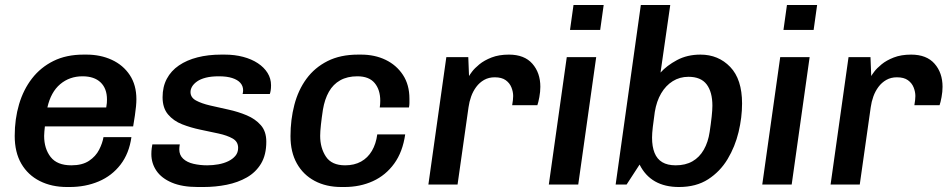

<svg xmlns="http://www.w3.org/2000/svg" viewBox="-20 -740 3804 770"><path d="M249 10Q187 10 139.5 -14Q92 -38 65.5 -83.5Q39 -129 39 -195Q39 -263 56.5 -322Q74 -381 108.5 -425.5Q143 -470 194.5 -495.5Q246 -521 315 -521H327Q383 -521 428.5 -500Q474 -479 500.5 -439Q527 -399 527 -342Q527 -330 525.5 -313.5Q524 -297 521 -277Q518 -257 514 -233H160Q159 -224 158 -213Q157 -202 157 -195Q157 -144 183 -110.5Q209 -77 266 -77Q310 -77 337 -95Q364 -113 377.5 -139.5Q391 -166 395 -190H507Q498 -125 463.5 -80Q429 -35 376 -12.5Q323 10 259 10ZM170 -309H406Q408 -320 408.5 -327Q409 -334 409 -341Q409 -385 383.5 -409.5Q358 -434 311 -434Q259 -434 221.5 -402.5Q184 -371 170 -309Z M773 10Q711 10 669.5 -7.5Q628 -25 607.5 -55Q587 -85 587 -122Q587 -135 588.5 -145.5Q590 -156 591 -161H701Q700 -154 699.5 -150Q699 -146 699 -141Q699 -118 714.5 -103.5Q730 -89 756 -83Q782 -77 811 -77Q834 -77 856 -81Q878 -85 895.5 -93.5Q913 -102 924 -115Q935 -128 935 -147Q935 -172 913 -184.5Q891 -197 856.5 -204.5Q822 -212 783.5 -220Q745 -228 710.5 -241.5Q676 -255 654 -281Q632 -307 632 -350Q632 -392 649 -424Q666 -456 697.5 -477.5Q729 -499 772 -510Q815 -521 867 -521H881Q921 -521 955 -512Q989 -503 1014 -486.5Q1039 -470 1053 -447.5Q1067 -425 1067 -398Q1067 -386 1065.5 -377Q1064 -368 1062 -363H953Q954 -367 954.5 -371Q955 -375 955 -378Q955 -395 944 -407.5Q933 -420 911.5 -427Q890 -434 858 -434Q827 -434 805.5 -428.5Q784 -423 770.5 -413.5Q757 -404 750.5 -393Q744 -382 744 -371Q744 -349 766 -337Q788 -325 822.5 -317Q857 -309 896 -300.5Q935 -292 969.5 -277.5Q1004 -263 1026 -238Q1048 -213 1048 -172Q1048 -119 1027 -84Q1006 -49 970 -28.5Q934 -8 889 1Q844 10 796 10Z M1349 10Q1288 10 1242 -14.5Q1196 -39 1170.5 -84.5Q1145 -130 1145 -194Q1145 -260 1160.5 -319.5Q1176 -379 1209 -424Q1242 -469 1293.5 -495Q1345 -521 1416 -521H1428Q1483 -521 1526.5 -500Q1570 -479 1596 -439.5Q1622 -400 1622 -344Q1622 -336 1622 -327Q1622 -318 1620 -309H1503Q1504 -316 1504.5 -322.5Q1505 -329 1505 -336Q1505 -380 1482.5 -407Q1460 -434 1413 -434Q1373 -434 1344.5 -418Q1316 -402 1299 -372Q1282 -342 1275 -300Q1270 -267 1267 -239.5Q1264 -212 1264 -195Q1264 -147 1287 -112Q1310 -77 1364 -77Q1401 -77 1428 -92Q1455 -107 1471.5 -135Q1488 -163 1493 -201H1605Q1595 -131 1561 -84Q1527 -37 1475.5 -13.5Q1424 10 1361 10Z M1698 0 1770 -511H1858L1861 -435Q1863 -439 1873 -452.5Q1883 -466 1902.5 -482Q1922 -498 1951.5 -509.5Q1981 -521 2021 -521Q2083 -521 2115 -484.5Q2147 -448 2147 -392Q2147 -372 2143 -350.5Q2139 -329 2135 -318H2034Q2036 -328 2037 -338.5Q2038 -349 2038 -355Q2038 -372 2031 -389.5Q2024 -407 2008 -418.5Q1992 -430 1964 -430Q1940 -430 1921.5 -419.5Q1903 -409 1890 -391.5Q1877 -374 1869.5 -353Q1862 -332 1859 -310L1815 0Z M2181 0 2253 -511H2371L2299 0ZM2266 -620 2280 -720H2401L2387 -620Z M2703 10Q2590 10 2545 -80L2493 0H2449L2550 -720H2668L2629 -449Q2654 -477 2695 -499Q2736 -521 2789 -521Q2861 -521 2908.5 -471.5Q2956 -422 2956 -325Q2956 -269 2942 -210.5Q2928 -152 2898 -102Q2868 -52 2820 -21Q2772 10 2703 10ZM2690 -77Q2729 -77 2757 -93Q2785 -109 2802.5 -139.5Q2820 -170 2826 -211Q2831 -244 2834 -271.5Q2837 -299 2837 -316Q2837 -371 2814 -401.5Q2791 -432 2741 -432Q2706 -432 2678 -414.5Q2650 -397 2631.5 -365.5Q2613 -334 2606 -291Q2601 -256 2598 -230.5Q2595 -205 2595 -188Q2595 -152 2605 -127Q2615 -102 2636 -89.5Q2657 -77 2690 -77Z M3037 0 3109 -511H3227L3155 0ZM3122 -620 3136 -720H3257L3243 -620Z M3311 0 3383 -511H3471L3474 -435Q3476 -439 3486 -452.5Q3496 -466 3515.5 -482Q3535 -498 3564.5 -509.5Q3594 -521 3634 -521Q3696 -521 3728 -484.5Q3760 -448 3760 -392Q3760 -372 3756 -350.5Q3752 -329 3748 -318H3647Q3649 -328 3650 -338.5Q3651 -349 3651 -355Q3651 -372 3644 -389.5Q3637 -407 3621 -418.5Q3605 -430 3577 -430Q3553 -430 3534.5 -419.5Q3516 -409 3503 -391.5Q3490 -374 3482.5 -353Q3475 -332 3472 -310L3428 0Z"/></svg>

Font: Chivo Medium
Style: Italic
Weight: 500
Italic angle: -8.05°
Designer: Hector Gatti
Foundry: Omnibus-Type
Version: Version 2.002